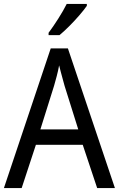

<svg xmlns="http://www.w3.org/2000/svg" viewBox="-20 -1057 610 984"><path d="M478 -93 404 -315H164L91 -93H0L240 -809H328L569 -93ZM311 -617Q308 -628 302.5 -648Q297 -668 291.5 -688.5Q286 -709 283 -722Q278 -694 270.5 -666Q263 -638 257 -617L187 -394H381ZM425 -1027Q412 -1008 387.5 -979.5Q363 -951 335 -923Q307 -895 285 -877H229V-889Q253 -921 279 -962Q305 -1003 322 -1037H425Z"/></svg>

Font: Noto Sans Telugu UI SemiCondensed
Style: Regular
Weight: 400
Width: 4
Designer: Jelle Bosma - Monotype Design Team
Foundry: Monotype Imaging Inc.
Version: Version 2.005; ttfautohint (v1.8.4.7-5d5b)